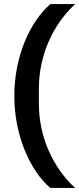

<svg xmlns="http://www.w3.org/2000/svg" viewBox="-20 -780 387 938"><path d="M50 -312Q50 -384 63.5 -451Q77 -518 100.5 -575.5Q124 -633 156 -680Q188 -727 226 -760H347Q306 -722 273.5 -676Q241 -630 218 -577.5Q195 -525 182.5 -467Q170 -409 170 -348V-274Q170 -212 182.5 -153.5Q195 -95 218.5 -42.5Q242 10 274.5 56Q307 102 347 138H226Q189 107 157 60Q125 13 101 -45.5Q77 -104 63.5 -171.5Q50 -239 50 -312Z"/></svg>

Font: IBM Plex Sans Hebrew SmBld
Style: Regular
Weight: 600
Designer: Mike Abbink, Paul van der Laan, Pieter van Rosmalen, Yanek Iontef
Foundry: Bold Monday
Version: Version 1.3